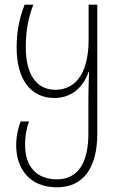

<svg xmlns="http://www.w3.org/2000/svg" viewBox="-20 -549 505 819"><path d="M223 250C332 250 395 172 395 21V-529H358V-381C358 -222 292 -166 216 -166C131 -166 90 -239 90 -346C90 -417 100 -470 122 -529H85C63 -472 51 -418 51 -345C51 -213 109 -131 212 -131C278 -131 333 -169 358 -243H360C358 -200 357 -158 357 -124V20C357 145 313 216 223 216C135 216 87 160 87 70C87 26 95 -9 104 -31H68C60 -10 49 26 49 71C49 168 104 250 223 250Z"/></svg>

Font: Noto Sans Georgian Condensed ExtraLight
Style: Regular
Weight: 200
Width: 3
Designer: Monotype Design Team, Akaki Razmadze
Foundry: Google LLC
Version: Version 2.005